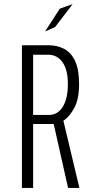

<svg xmlns="http://www.w3.org/2000/svg" viewBox="-20 -922 490 942"><path d="M87.5 0V-700H218.5Q261.5 -700 295.2 -682Q329 -664 348.5 -622.5Q368 -581 368 -510Q368 -435.5 344.2 -392Q320.5 -348.5 291 -329.5L369.5 0H314L243.5 -313.5H242.5H142.5V0ZM142.5 -358H219.5Q263 -358 288 -398Q313 -438 313 -510Q313 -579.5 286.8 -616.5Q260.5 -653.5 217 -653.5H142.5ZM201 -767.5 273.5 -879.5 336.5 -902 250.5 -789.5Z"/></svg>

Font: Trispace Condensed ExtraLight
Style: Regular
Weight: 200
Width: 3
Designer: Tyler Finck
Foundry: Etcetera Type Company
Version: Version 1.210; ttfautohint (v1.8.3)